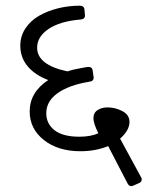

<svg xmlns="http://www.w3.org/2000/svg" viewBox="-20 -571 511 665"><path d="M467.7 41.2Q470.9 45.6 470.9 50.3Q470.9 59.8 461 63.4L443.1 71.3Q438.4 73.7 434.4 73.7Q426.5 73.7 421.3 63.4L354.7 -65Q311.1 -47.2 258.8 -47.2Q181.1 -47.2 132 -86Q82.8 -124.9 82.8 -185.1Q82.8 -251.3 147 -293.7Q101.1 -311.1 75.7 -341.5Q50.3 -371.8 50.3 -413Q50.3 -445.9 68.2 -472.8Q86 -499.8 115.7 -516.6Q145.5 -533.5 181.7 -542.4Q218 -551.3 256.4 -551.3Q271.5 -551.3 272.7 -536.7L274.3 -517.2Q274.3 -504.6 258.8 -503.4Q187.9 -497.4 148.2 -470.7Q108.6 -443.9 108.6 -405.9Q108.6 -346 213.6 -323.8Q218.8 -325.8 232.3 -329.4Q240.6 -331.4 261.6 -335.3Q282.6 -339.3 285.8 -339.3Q300 -339.3 301.2 -325.4Q304.4 -306 304.4 -302.8Q304.4 -289.3 289.7 -288.1Q218.8 -276.3 179.5 -248.3Q140.3 -220.4 140.3 -178.8Q140.3 -142.3 169 -119.9Q197.8 -97.5 254.9 -97.5Q294.1 -97.5 320.7 -109.4Q303.6 -143.5 303.6 -161.7Q303.6 -180.3 317.9 -189.7Q332.1 -199 352.4 -199Q379.3 -199 403.9 -186.1Q428.5 -173.2 428.5 -148.6Q428.5 -119.7 396 -90.8Z"/></svg>

Font: Jaldi
Style: Regular
Weight: 400
Designer: Pablo Cosgaya and Nicolas Silva
Foundry: Omnibus-Type
Version: Version 1.001;PS 001.001;hotconv 1.0.70;makeotf.lib2.5.58329